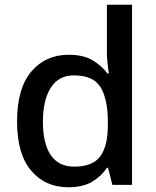

<svg xmlns="http://www.w3.org/2000/svg" viewBox="-20 -780 660 810"><path d="M268 10Q171 10 111.5 -60Q52 -130 52 -268Q52 -407 112 -478Q172 -549 270 -549Q331 -549 370 -526Q409 -503 433 -470H439Q437 -483 434 -510Q431 -537 431 -558V-760H537V0H454L436 -72H431Q408 -37 369 -13.5Q330 10 268 10ZM293 -77Q371 -77 403 -120.5Q435 -164 435 -251V-267Q435 -361 404.5 -411.5Q374 -462 292 -462Q227 -462 194 -409.5Q161 -357 161 -266Q161 -175 194 -126Q227 -77 293 -77Z"/></svg>

Font: Noto Sans Gurmukhi Medium
Style: Regular
Weight: 500
Designer: Jelle Bosma - Monotype Design Team
Foundry: Monotype Imaging Inc.
Version: Version 2.004; ttfautohint (v1.8.4.7-5d5b)